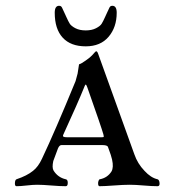

<svg xmlns="http://www.w3.org/2000/svg" viewBox="-20 -640 595 663"><path d="M201 -599Q203 -595 209.5 -580.5Q216 -566 221 -558Q226 -550 240.5 -542.5Q255 -535 276 -535Q297 -535 311.5 -542.5Q326 -550 331 -558Q336 -566 342.5 -580.5Q349 -595 351 -599Q352 -600 355 -607.5Q358 -615 360.5 -617.5Q363 -620 368 -620Q383 -620 383 -596Q383 -546 355 -513Q327 -480 276 -480Q224 -480 196.5 -510Q169 -540 169 -596Q169 -620 184 -620Q189 -620 191.5 -617.5Q194 -615 197 -607.5Q200 -600 201 -599ZM270 -337Q249 -285 199 -176Q196 -170 199 -168Q202 -166 212 -166H329Q337 -166 338 -167Q339 -168 337 -176Q331 -198 282 -337Q279 -345 277.5 -347Q276 -349 274.5 -347Q273 -345 270 -337ZM37 3Q31 3 31.5 -8Q32 -19 37 -21Q73 -33 94 -50Q112 -64 125 -92Q170 -187 241 -360Q245 -373 248 -386Q249 -391 250 -399Q251 -407 252 -412L253 -418Q259 -419 276 -431Q293 -443 298 -449Q310 -463 312 -463Q316 -463 319 -454L444 -107Q455 -75 479 -50Q501 -26 524 -21Q530 -19 531 -8Q532 3 524 3Q505 3 476 0.5Q447 -2 428 -2Q407 -2 373.5 0.5Q340 3 324 3Q320 3 319 -3Q318 -9 320 -15Q322 -21 325 -21Q351 -26 365 -48Q373 -62 367 -89Q365 -100 353 -132Q351 -139 334 -139H192Q185 -139 180 -127Q165 -87 164 -84Q159 -61 165 -51Q180 -27 207 -21Q214 -20 214 -8.5Q214 3 207 3Q187 3 157 0.5Q127 -2 108 -2Q94 -2 72 0.5Q50 3 37 3Z"/></svg>

Font: EB Garamond
Style: SC
Weight: 400
Version: Version 000.010